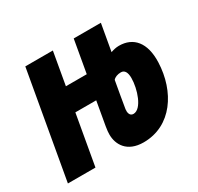

<svg xmlns="http://www.w3.org/2000/svg" viewBox="-130 -659 835 810"><g transform="rotate(-30 287.5 -254.5)"><path d="M353.5 9.8C489.7 9.8 570.3 -112.8 575.2 -252C578.6 -346.7 535.6 -395.5 465.8 -395.5C451.7 -395.5 438 -392.1 425.8 -387.7L448.7 -517.6H316.4L288.6 -359.4H187L214.8 -517.6H80.6L-10.7 0H123.5L166.5 -244.1H268.1L248 -129.4C245.1 -113.3 244.1 -100.1 244.1 -90.8C244.1 -42.5 272.5 9.8 353.5 9.8ZM378.9 -279.8C386.7 -289.1 400.9 -294.4 417 -294.4C435.1 -294.4 443.8 -278.8 443.8 -251.5C443.8 -198.7 416.5 -115.7 376 -115.7C356.9 -115.7 354.5 -136.2 356.4 -149.9C362.3 -187 370.6 -232.9 378.9 -279.8Z"/></g></svg>

Font: Cascadia Mono PL
Style: Bold Italic
Weight: 700
Italic angle: -10°
Monospace: yes
Designer: Aaron Bell
Foundry: Saja Typeworks
Version: Version 2404.023